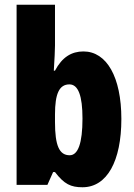

<svg xmlns="http://www.w3.org/2000/svg" viewBox="-20 -780 564 810"><path d="M212 -588V-760H50V0H180L204 -54H212C251 -3 279 10 328 10C432 10 492 -101 492 -278C492 -455 430 -563 332 -563C282 -563 242 -539 212 -482H207C210 -532 212 -567 212 -588ZM273 -424C310 -424 328 -376 328 -280C328 -175 309 -125 274 -125C230 -125 212 -166 212 -265V-297C212 -385 230 -424 273 -424Z"/></svg>

Font: Noto Sans Gujarati ExtraCondensed Black
Style: Regular
Weight: 900
Width: 2
Designer: Jelle Bosma - Monotype Design Team, Universal Thirst
Foundry: Monotype Imaging Inc.
Version: Version 2.106